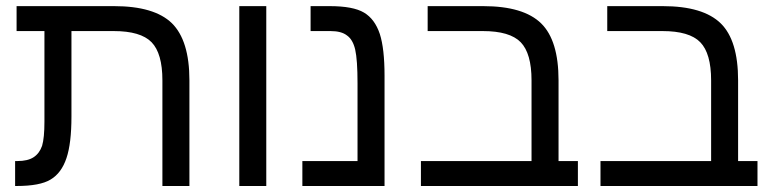

<svg xmlns="http://www.w3.org/2000/svg" viewBox="-20 -619 2576 639"><path d="M127.9 -515.6Q104.5 -515.6 35.2 -515.6Q35.2 -537.1 35.2 -598.6Q116.2 -598.6 359.4 -598.6Q493.2 -598.6 551.8 -542Q610.4 -484.4 610.4 -351.6Q610.4 -234.4 610.4 0Q587.9 0 520.5 0Q520.5 -87.9 520.5 -351.6Q520.5 -441.4 484.4 -478.5Q448.2 -515.6 358.4 -515.6Q311.5 -515.6 217.8 -515.6Q217.8 -445.3 217.8 -231.4Q217.8 -141.6 201.2 -92.8Q184.6 -43 148.4 -21.5Q113.3 0 35.2 0Q33.2 0 30.3 0Q30.3 -3.9 30.3 -7.8Q30.3 -31.2 30.3 -83Q32.2 -83 38.1 -83Q72.3 -83 91.8 -95.7Q111.3 -108.4 120.1 -133.8Q127.9 -160.2 127.9 -213.9Q127.9 -314.5 127.9 -515.6Z M776.4 -598.6Q798.8 -598.6 866.2 -598.6Q866.2 -449.2 866.2 0Q843.8 0 776.4 0Q776.4 -15.6 776.4 -37.1Q776.4 -140.6 776.4 -375Q776.4 -430.7 776.4 -598.6Z M1259.8 0Q1191.4 0 986.3 0Q986.3 -3.9 986.3 -7.8Q986.3 -31.2 986.3 -83Q1032.2 -83 1169.9 -83Q1169.9 -147.5 1169.9 -341.8Q1169.9 -419.9 1162.1 -454.1Q1154.3 -487.3 1134.8 -501Q1116.2 -515.6 1080.1 -515.6Q1057.6 -515.6 1013.7 -515.6Q1013.7 -537.1 1013.7 -598.6Q1030.3 -598.6 1077.1 -598.6Q1155.3 -598.6 1191.4 -577.1Q1227.5 -555.7 1244.1 -505.9Q1259.8 -457 1259.8 -367.2Q1259.8 -245.1 1259.8 0Z M1403.3 -515.6Q1403.3 -537.1 1403.3 -598.6Q1450.2 -598.6 1587.9 -598.6Q1722.7 -598.6 1781.2 -541Q1838.9 -484.4 1838.9 -351.6Q1838.9 -261.7 1838.9 -83Q1855.5 -83 1903.3 -83Q1903.3 -62.5 1903.3 0Q1773.4 0 1380.9 0Q1380.9 -20.5 1380.9 -83Q1472.7 -83 1749 -83Q1749 -150.4 1749 -351.6Q1749 -441.4 1712.9 -478.5Q1676.8 -515.6 1586.9 -515.6Q1525.4 -515.6 1403.3 -515.6Z M2001 -515.6Q2001 -537.1 2001 -598.6Q2047.9 -598.6 2185.5 -598.6Q2320.3 -598.6 2378.9 -541Q2436.5 -484.4 2436.5 -351.6Q2436.5 -261.7 2436.5 -83Q2453.1 -83 2501 -83Q2501 -62.5 2501 0Q2371.1 0 1978.5 0Q1978.5 -20.5 1978.5 -83Q2070.3 -83 2346.7 -83Q2346.7 -150.4 2346.7 -351.6Q2346.7 -441.4 2310.5 -478.5Q2274.4 -515.6 2184.6 -515.6Q2123 -515.6 2001 -515.6Z"/></svg>

Font: Noto Sans Hebrew DECATHLON 
Style: Regular
Weight: 400
Designer: Monotype Design team
Version: Version 1.03 uh